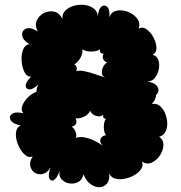

<svg xmlns="http://www.w3.org/2000/svg" viewBox="-20 -746 752 799"><path d="M327 -21Q323 2 306.5 11Q290 20 270.5 17.5Q251 15 237.5 1.5Q224 -12 228 -35Q217 -4 204.5 3Q192 10 185.5 -3.5Q179 -17 190 -48Q176 -26 157.5 -22Q139 -18 124.5 -27.5Q110 -37 106 -55Q102 -73 116 -95Q101 -89 87.5 -99Q74 -109 63.5 -127Q53 -145 48.5 -165Q44 -185 48 -201.5Q52 -218 66 -224Q32 -231 24 -246.5Q16 -262 30 -272Q44 -282 77 -275Q66 -288 73 -306.5Q80 -325 97 -341.5Q114 -358 132 -364Q131 -378 140 -395Q117 -373 102 -374Q87 -375 87 -390Q87 -405 110 -427Q92 -426 82 -445.5Q72 -465 70 -492Q68 -519 76 -539.5Q84 -560 102 -562Q73 -581 72 -600.5Q71 -620 89.5 -627Q108 -634 137 -615Q124 -640 133 -660.5Q142 -681 162.5 -691.5Q183 -702 205 -697.5Q227 -693 240 -667Q238 -688 252 -702Q266 -716 287.5 -722Q309 -728 331 -725.5Q353 -723 369 -711.5Q385 -700 387 -679Q390 -710 403 -719Q416 -728 427 -716.5Q438 -705 435 -674Q443 -697 466 -701.5Q489 -706 513 -696.5Q537 -687 551 -668.5Q565 -650 557 -627Q573 -636 590 -624Q607 -612 618.5 -590.5Q630 -569 631 -548Q632 -527 615 -518Q634 -513 639.5 -495Q645 -477 640.5 -456.5Q636 -436 623.5 -421Q611 -406 593 -407Q628 -401 636.5 -382.5Q645 -364 629 -351Q630 -345 626 -335Q622 -325 612 -313Q630 -317 644 -306Q658 -295 666.5 -275.5Q675 -256 676 -235Q677 -214 668.5 -197.5Q660 -181 642 -177Q661 -164 660 -141.5Q659 -119 645 -98.5Q631 -78 610.5 -69Q590 -60 571 -74Q577 -57 567 -42Q557 -27 538 -16.5Q519 -6 497.5 -2Q476 2 458.5 -3Q441 -8 435 -25Q437 3 425.5 17.5Q414 32 395.5 33Q377 34 358 21Q339 8 327 -21ZM418 -423Q405 -429 404 -441.5Q403 -454 409 -467Q415 -480 426 -486Q413 -490 409 -501.5Q405 -513 412 -523Q404 -521 399 -526.5Q394 -532 397 -541Q384 -532 361 -531.5Q338 -531 323 -541Q325 -524 314.5 -505Q304 -486 289 -478Q297 -474 299 -466Q301 -458 297 -450Q311 -454 332.5 -449.5Q354 -445 376.5 -437Q399 -429 418 -423ZM407 -140Q392 -156 399.5 -169.5Q407 -183 421 -183Q412 -196 412 -217.5Q412 -239 421 -253Q414 -251 411 -255.5Q408 -260 410 -268Q397 -258 379 -264Q361 -270 355 -285Q349 -270 330 -260.5Q311 -251 294 -254Q301 -243 296.5 -232Q292 -221 278 -219Q289 -212 294.5 -197.5Q300 -183 296 -172Q310 -178 330.5 -174.5Q351 -171 371.5 -161Q392 -151 407 -140Z"/></svg>

Font: Rubik Bubbles
Style: Regular
Weight: 400
Designer: Hubert and Fischer, NaN
Foundry: Hubert and Fischer, NaN
Version: Version 2.200